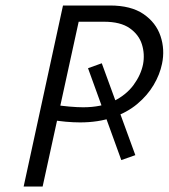

<svg xmlns="http://www.w3.org/2000/svg" viewBox="-20 -678 616 698"><path d="M271 -233Q247 -233 219 -235.5Q191 -238 163 -243L173 -298Q203 -293 232.5 -290.5Q262 -288 282 -288Q348 -288 393.5 -310.5Q439 -333 465.5 -369Q492 -405 500 -444Q507 -481 496 -516.5Q485 -552 451.5 -575.5Q418 -599 358 -599H266L135 0H66L209 -658H380Q456 -658 501.5 -627Q547 -596 563.5 -547Q580 -498 569 -446Q561 -407 538.5 -369Q516 -331 479 -300Q442 -269 389.5 -251Q337 -233 271 -233ZM300 -430 350 -448 472 -114 421 -96Z"/></svg>

Font: Ysabeau Office
Style: Italic
Weight: 400
Italic angle: -12°
Designer: Christian Thalmann (Catharsis Fonts)
Version: Version 2.001;gftools[0.9.30]; featfreeze: tnum,lnum,ss02